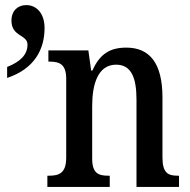

<svg xmlns="http://www.w3.org/2000/svg" viewBox="-20 -734 747 754"><path d="M8 -471V-428C114 -463 155 -539 155 -624C155 -681 124 -714 83 -714C50 -714 25 -692 25 -653C25 -589 88 -599 88 -559C88 -520 61 -492 8 -471ZM166 0H411V-44H406C368 -44 342 -52 342 -111V-318C342 -402 364 -480 436 -480C496 -480 516 -428 516 -343V0H683V-44H679C641 -44 618 -53 618 -116V-351C618 -487 567 -547 476 -547C413 -547 372 -523 343 -457H338L327 -536H170V-492H175C212 -492 240 -483 240 -425V-115C240 -53 211 -44 172 -44H166Z"/></svg>

Font: Noto Serif Condensed Medium
Style: Regular
Weight: 500
Width: 3
Designer: Monotype Design Team
Foundry: Monotype Imaging Inc.
Version: Version 2.015